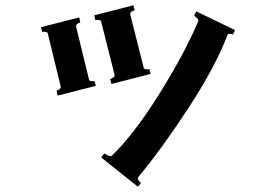

<svg xmlns="http://www.w3.org/2000/svg" viewBox="-20 -627 1040 727"><path d="M341 -551 337 -569 485 -607 490 -588Q484 -587 478 -582.5Q472 -578 473 -573L524 -371Q526 -362 546 -365L550 -347L402 -309L397 -328Q403 -329 409 -333.5Q415 -338 414 -343L363 -545Q361 -554 341 -551ZM731 -549Q731 -557 715 -567L723 -584L870 -513L862 -496Q857 -499 850 -499Q844 -499 841 -494Q798 -379 697 -223.5Q596 -68 504 43Q502 45 502 48Q502 56 514 66L502 80L363 -31L375 -46Q397 -32 403 -37Q488 -119 583 -271Q678 -423 731 -547ZM140 -506 135 -524 280 -561 284 -542Q278 -541 272.5 -536.5Q267 -532 268 -527L317 -326Q319 -317 338 -320L343 -302L198 -265L194 -284Q200 -285 205.5 -289.5Q211 -294 210 -299L161 -500Q159 -509 140 -506Z"/></svg>

Font: Aoboshi One
Style: Regular
Weight: 400
Designer: IKIMOJI
Foundry: Natsumi Matsuba
Version: Version 1.000; ttfautohint (v1.8.3)